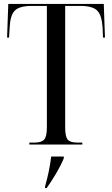

<svg xmlns="http://www.w3.org/2000/svg" viewBox="-20 -734 570 975"><path d="M129 0V-10H156Q191 -10 204.5 -25.5Q218 -41 218 -86V-704H143Q79 -704 55.5 -680.5Q32 -657 29 -594L26 -543H16L22 -714H507L513 -543H503L501 -594Q497 -657 473.5 -680.5Q450 -704 386 -704H311V-86Q311 -41 323.5 -25.5Q336 -10 372 -10H398V0ZM209 212Q220 173 227.5 137Q235 101 240 61H304V70Q288 108 264 148.5Q240 189 217 221H209Z"/></svg>

Font: Noto Serif Display Condensed
Style: Regular
Weight: 400
Width: 3
Designer: Monotype Design Team
Foundry: Monotype Imaging Inc.
Version: Version 2.009